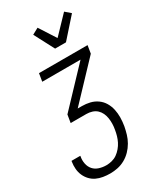

<svg xmlns="http://www.w3.org/2000/svg" viewBox="-244 -854 985 1164"><g transform="rotate(-30 248.5 -272.0)"><path d="M167 223Q142 223 117.5 219Q93 215 72 205Q51 195 35 178Q19 161 9.5 139.5Q0 118 -2 93.5Q-4 69 0 44L1 39H62V43Q57 68 62 93Q67 118 82.5 135.5Q98 153 122 160.5Q146 168 171 168Q190 168 210 163Q230 158 246.5 146.5Q263 135 277 118.5Q291 102 300 84Q309 66 314.5 47Q320 28 323 9Q327 -12 327.5 -32Q328 -52 325 -71.5Q322 -91 314 -108Q306 -125 292.5 -137.5Q279 -150 260 -156Q241 -162 221 -162H111L120 -217L355 -465H87L96 -520H436L427 -465L192 -217H221Q250 -217 277 -210.5Q304 -204 326.5 -188Q349 -172 363 -148.5Q377 -125 383 -97.5Q389 -70 388.5 -41Q388 -12 383 18Q378 44 370.5 69.5Q363 95 349 119.5Q335 144 315 164.5Q295 185 270.5 198.5Q246 212 219.5 217.5Q193 223 167 223ZM255 -600 182 -739 226 -763 300 -648 414 -767 451 -735 331 -600Z"/></g></svg>

Font: Iosevka Term Curly Lt Obl
Style: Regular
Weight: 300
Italic angle: -9°
Designer: Belleve Invis
Foundry: Belleve Invis
Version: Version 32.3.0